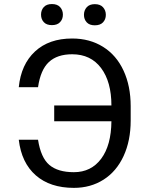

<svg xmlns="http://www.w3.org/2000/svg" viewBox="-20 -909 714 939"><path d="M166 -225.6Q179.7 -137.7 221.4 -102.3Q263.2 -66.9 341.3 -66.9Q425.8 -66.9 474.9 -132.8Q523.9 -198.7 524.9 -315.9H245.1V-393.1H524.9Q524.9 -508.8 474.4 -576.2Q423.8 -643.6 333 -643.6Q259.8 -643.6 219 -605.5Q178.2 -567.4 166 -482.4H71.8Q83 -594.2 151.4 -657.5Q219.7 -720.7 333 -720.7Q418.9 -720.7 484.1 -679.9Q549.3 -639.2 584.2 -563.7Q619.1 -488.3 619.1 -390.1V-319.3Q619.1 -221.2 584.5 -146Q549.8 -70.8 486.6 -30.5Q423.3 9.8 341.3 9.8Q225.1 9.8 155 -51.5Q85 -112.8 71.8 -225.6ZM180.7 -837.4Q180.7 -859.4 194.1 -874.3Q207.5 -889.2 233.9 -889.2Q260.3 -889.2 273.9 -874.3Q287.6 -859.4 287.6 -837.4Q287.6 -815.4 273.9 -800.8Q260.3 -786.1 233.9 -786.1Q207.5 -786.1 194.1 -800.8Q180.7 -815.4 180.7 -837.4ZM390.6 -836.4Q390.6 -858.4 404.1 -873.5Q417.5 -888.7 443.8 -888.7Q470.2 -888.7 483.9 -873.5Q497.6 -858.4 497.6 -836.4Q497.6 -814.5 483.9 -799.8Q470.2 -785.2 443.8 -785.2Q417.5 -785.2 404.1 -799.8Q390.6 -814.5 390.6 -836.4Z"/></svg>

Font: Mardoto
Style: Regular
Weight: 400
Designer: Christian Robertson, Vahan Hovhannisyan
Foundry: Google
Version: Version 1.000